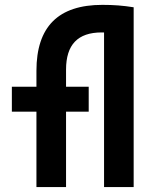

<svg xmlns="http://www.w3.org/2000/svg" viewBox="-20 -762 626 782"><path d="M128.4 0H249V-307.1H341.3V-408.7H249V-478.5C249 -580.1 296.9 -629.9 394 -629.9C397.5 -629.9 400.4 -629.9 403.8 -629.9V0H524.4V-732.4H523.9C481 -739.3 442.9 -742.2 397 -742.2C217.3 -742.2 128.4 -653.3 128.4 -473.6V-408.7H28.3V-307.1H128.4Z"/></svg>

Font: Cascadia Code PL SemiBold
Style: Regular
Weight: 600
Monospace: yes
Designer: Aaron Bell
Foundry: Saja Typeworks
Version: Version 2404.023